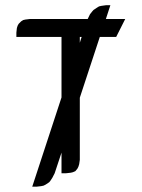

<svg xmlns="http://www.w3.org/2000/svg" viewBox="-20 -656 538 727"><path d="M42 -516.1V-532.2L43.9 -549.8L46.9 -559.1L50.8 -565.9L60.1 -575.2L67.9 -580.1L76.2 -582L92.8 -584H312L320.8 -602.1L330.1 -613.8L334 -618.2L347.2 -627L355 -631.8L363.8 -633.8L380.9 -636.2H397.9L380.9 -584H454.1L419.9 -516.1H357.9L282.2 -286.1V-50.8L279.8 -34.2L276.9 -24.9L272.9 -17.1L265.1 -7.8L255.9 -3.9L248 -2L230 0H212.9V-78.1L187 0L178.2 17.1L169.9 29.8L166 34.2L152.8 43L145 46.9L136.2 48.8L119.1 50.8H102.1L212.9 -287.1V-516.1ZM282.2 -494.1 289.1 -516.1H282.2Z"/></svg>

Font: Petahja
Style: Regular
Weight: 400
Designer: T. Christopher White
Version: Version 1.1